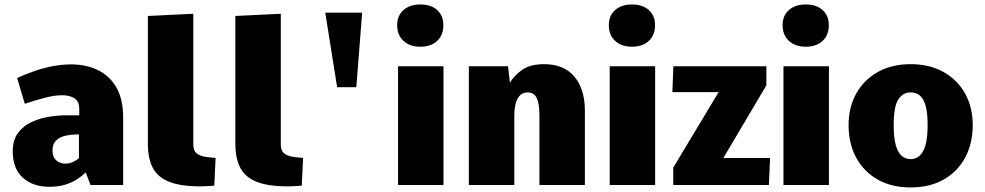

<svg xmlns="http://www.w3.org/2000/svg" viewBox="-20 -823 4380 854"><path d="M198.2 7.8Q127.4 7.8 82 -32.2Q36.6 -72.3 36.6 -150.4Q36.6 -200.2 60.1 -231.7Q83.5 -263.2 120.1 -280Q156.7 -296.9 197.5 -303.5Q238.3 -310.1 272.9 -310.1H332.5V-338.4Q332.5 -372.1 311.3 -385.7Q290 -399.4 256.8 -399.4Q222.7 -399.4 179.7 -388.2Q136.7 -377 90.3 -361.3L56.2 -476.1Q97.7 -495.1 138.7 -508.8Q179.7 -522.5 219.5 -529.5Q259.3 -536.6 295.9 -536.6Q360.4 -536.6 412.8 -512.5Q465.3 -488.3 496.6 -435.8Q527.8 -383.3 527.8 -298.8V0H382.8L361.3 -56.2Q344.7 -40 322.3 -25.4Q299.8 -10.7 269.5 -1.5Q239.3 7.8 198.2 7.8ZM268.6 -95.2Q291 -95.2 307.4 -103.8Q323.7 -112.3 331.1 -119.6V-225.1H320.3Q297.4 -225.1 272.5 -219.7Q247.6 -214.4 230.5 -199Q213.4 -183.6 213.4 -153.8Q213.4 -123.5 230.7 -109.4Q248 -95.2 268.6 -95.2Z M869.6 5.9Q784.2 5.9 733.2 -14.2Q682.1 -34.2 659.9 -75.9Q637.7 -117.7 637.7 -183.6V-752L839.8 -761.7V-178.2Q839.8 -166 844.5 -154.3Q849.1 -142.6 865.5 -134Q881.8 -125.5 916.5 -122.6Q921.9 -122.1 927.7 -121.6Q933.6 -121.1 939 -120.6L933.1 2.9Q904.8 4.9 891.8 5.4Q878.9 5.9 869.6 5.9Z M1258.8 5.9Q1173.3 5.9 1122.3 -14.2Q1071.3 -34.2 1049.1 -75.9Q1026.9 -117.7 1026.9 -183.6V-752L1229 -761.7V-178.2Q1229 -166 1233.6 -154.3Q1238.3 -142.6 1254.6 -134Q1271 -125.5 1305.7 -122.6Q1311 -122.1 1316.9 -121.6Q1322.8 -121.1 1328.1 -120.6L1322.3 2.9Q1293.9 4.9 1281 5.4Q1268.1 5.9 1258.8 5.9Z M1479.5 -435.1 1426.8 -766.6H1590.8L1564.9 -435.1Z M1750.5 0V-528.3H1952.6V0ZM1849.6 -615.2Q1802.7 -615.2 1774.7 -641.1Q1746.6 -667 1746.6 -711.4Q1746.6 -753.4 1774.7 -778.3Q1802.7 -803.2 1849.6 -803.2Q1897 -803.2 1924.6 -778.3Q1952.1 -753.4 1952.1 -711.4Q1952.1 -667 1924.6 -641.1Q1897 -615.2 1849.6 -615.2Z M2065.4 0V-528.3H2239.7L2248 -455.1Q2267.6 -488.3 2303.5 -512.9Q2339.4 -537.6 2399.9 -537.6Q2488.8 -537.6 2535.2 -481.7Q2581.5 -425.8 2581.5 -330.6V0H2379.4V-300.3Q2379.4 -347.7 2372.8 -371.6Q2366.2 -395.5 2354.2 -403.8Q2342.3 -412.1 2325.2 -412.1Q2314.9 -412.1 2304.7 -407.2Q2294.4 -402.3 2286.1 -390.6Q2277.8 -378.9 2272.7 -358.2Q2267.6 -337.4 2267.6 -305.2V0Z M2691.9 0V-528.3H2894V0ZM2791 -615.2Q2744.1 -615.2 2716.1 -641.1Q2688 -667 2688 -711.4Q2688 -753.4 2716.1 -778.3Q2744.1 -803.2 2791 -803.2Q2838.4 -803.2 2866 -778.3Q2893.6 -753.4 2893.6 -711.4Q2893.6 -667 2866 -641.1Q2838.4 -615.2 2791 -615.2Z M2974.6 0V-77.6L3176.3 -413.1H2970.7L2975.1 -528.3H3388.7V-443.4L3197.3 -120.1H3405.3L3399.9 0Z M3464.8 0V-528.3H3667V0ZM3564 -615.2Q3517.1 -615.2 3489 -641.1Q3460.9 -667 3460.9 -711.4Q3460.9 -753.4 3489 -778.3Q3517.1 -803.2 3564 -803.2Q3611.3 -803.2 3638.9 -778.3Q3666.5 -753.4 3666.5 -711.4Q3666.5 -667 3638.9 -641.1Q3611.3 -615.2 3564 -615.2Z M4030.8 10.7Q3945.8 10.7 3883.8 -24.4Q3821.8 -59.6 3788.1 -122.1Q3754.4 -184.6 3754.4 -266.6Q3754.4 -346.2 3788.6 -407.2Q3822.8 -468.3 3884.8 -502.9Q3946.8 -537.6 4030.8 -537.6Q4114.7 -537.6 4176.5 -502.9Q4238.3 -468.3 4272.5 -407.2Q4306.6 -346.2 4306.6 -266.6Q4306.6 -184.6 4272.9 -122.1Q4239.3 -59.6 4177.5 -24.4Q4115.7 10.7 4030.8 10.7ZM4030.8 -115.2Q4052.7 -115.2 4069.6 -129.4Q4086.4 -143.6 4096.2 -176.5Q4106 -209.5 4106 -266.6Q4106 -322.3 4096.7 -354Q4087.4 -385.7 4070.6 -398.9Q4053.7 -412.1 4030.8 -412.1Q3996.6 -412.1 3975.8 -381.1Q3955.1 -350.1 3955.1 -266.6Q3955.1 -209 3964.8 -175.8Q3974.6 -142.6 3991.7 -128.9Q4008.8 -115.2 4030.8 -115.2Z"/></svg>

Font: Comme Black
Style: Regular
Weight: 900
Version: Version 1.000;gftools[0.9.27]